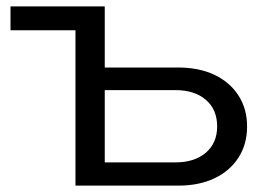

<svg xmlns="http://www.w3.org/2000/svg" viewBox="-20 -583 821 603"><path d="M285 -371H539Q605 -371 653.5 -348Q702 -325 729 -283Q756 -241 756 -186Q756 -130 729 -88Q702 -46 653.5 -23Q605 0 540 0H217V-530L260 -488H13V-563H309V-30L266 -73H531Q591 -73 626.5 -103.5Q662 -134 662 -186Q662 -239 626.5 -269.5Q591 -300 531 -300H285Z"/></svg>

Font: Unbounded Light
Style: Regular
Weight: 300
Designer: Luke Prowse, Jean-Baptiste Morizot, Fátima Lázaro, Florian Runge
Foundry: NaN
Version: Version 1.700